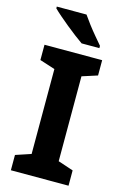

<svg xmlns="http://www.w3.org/2000/svg" viewBox="-139 -994 678 1055"><g transform="rotate(15 200.5 -467.0)"><path d="M364 0H36V-87L123 -116V-599L36 -627V-714H364V-627L277 -599V-116L364 -87ZM216 -934Q231 -912 251.5 -885Q272 -858 294 -832Q316 -806 332 -787V-774H231Q212 -787 186.5 -806.5Q161 -826 134.5 -847.5Q108 -869 84.5 -889.5Q61 -910 47 -924V-934Z"/></g></svg>

Font: Noto Sans Lao Looped
Style: Bold
Weight: 700
Designer: Mark Frömberg, Ben Mitchell
Foundry: The Fontpad Ltd
Version: Version 1.001